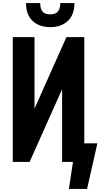

<svg xmlns="http://www.w3.org/2000/svg" viewBox="-20 -1051 654 1246"><path d="M427 175 472 -121H612L545 175ZM63 0V-810H204V-346L411 -810H527V0H383V-472L172 0ZM306 -875Q235 -875 192 -915Q149 -955 149 -1031H241Q241 -994 255.5 -976Q270 -958 306 -958Q341 -958 356 -976.5Q371 -995 371 -1031H463Q463 -955 420 -915Q377 -875 306 -875Z"/></svg>

Font: Oswald
Style: Bold
Weight: 700
Designer: Vernon Adams
Foundry: Vernon Adams
Version: Version 4.103;gftools[0.9.33.dev8+g029e19f]